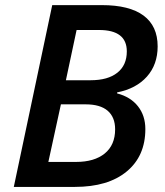

<svg xmlns="http://www.w3.org/2000/svg" viewBox="-20 -734 649 754"><path d="M379.9 -713.9Q488.3 -713.9 543.7 -672.9Q599.1 -631.8 599.1 -551.8Q599.1 -480.5 556.9 -433.1Q514.6 -385.7 439.9 -371.1V-367.2Q492.7 -353.5 521.7 -316.7Q550.8 -279.8 550.8 -227.1Q550.8 -121.1 477.5 -60.5Q404.3 0 273.9 0H34.2L185.1 -713.9ZM238.8 -418.9H335.9Q403.8 -418.9 440.9 -448.5Q478 -478 478 -532.2Q478 -616.2 369.1 -616.2H280.8ZM169.9 -98.1H278.8Q350.6 -98.1 391.4 -131.3Q432.1 -164.6 432.1 -226.1Q432.1 -273.9 402.8 -299.1Q373.5 -324.2 316.9 -324.2H219.2Z"/></svg>

Font: TypoPRO Open Sans
Style: Italic
Weight: 600
Italic angle: -12°
Foundry: Ascender Corporation
Version: Version 1.10